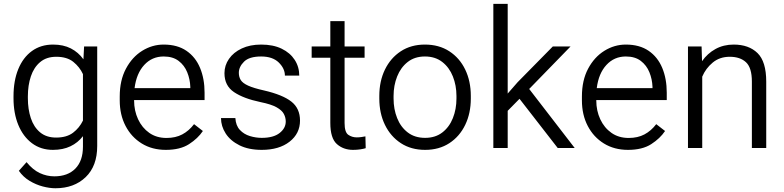

<svg xmlns="http://www.w3.org/2000/svg" viewBox="-20 -770 4078 999"><path d="M50.3 -258.8V-269Q50.3 -350.1 75.2 -410.6Q100.1 -471.2 146.2 -504.6Q192.4 -538.1 256.3 -538.1Q309.6 -538.1 348.6 -518.1Q387.7 -498 414.1 -461.4L417.5 -528.3H485.8V-10.3Q485.8 93.8 425.8 151.6Q365.7 209.5 268.1 209.5Q238.3 209.5 202.6 200.2Q167 190.9 133.8 170.9Q100.6 150.9 78.1 118.7L118.2 73.7Q150.9 113.8 187.3 130.6Q223.6 147.5 262.7 147.5Q332.5 147.5 372.1 107.2Q411.6 66.9 411.6 -6.8V-61.5Q385.3 -27.3 346.4 -8.8Q307.6 9.8 255.4 9.8Q192.4 9.8 146.2 -24.9Q100.1 -59.6 75.2 -120.1Q50.3 -180.7 50.3 -258.8ZM125 -269V-258.8Q125 -201.7 140.4 -155.3Q155.8 -108.9 188.5 -81.5Q221.2 -54.2 272 -54.2Q326.7 -54.2 359.9 -79.3Q393.1 -104.5 411.6 -142.6V-384.3Q394.5 -421.4 361.6 -448Q328.6 -474.6 272.9 -474.6Q221.7 -474.6 189 -447Q156.2 -419.4 140.6 -372.8Q125 -326.2 125 -269Z M842.8 9.8Q771.5 9.8 717.5 -23.4Q663.6 -56.6 633.3 -114.7Q603 -172.9 603 -247.6V-268.1Q603 -352.1 635.3 -412.6Q667.5 -473.1 719.7 -505.6Q772 -538.1 831.5 -538.1Q902.8 -538.1 950.2 -505.6Q997.6 -473.1 1021 -416.5Q1044.4 -359.9 1044.4 -287.6V-249.5H677.7V-247.6Q677.7 -193.8 698.5 -149.4Q719.2 -105 756.8 -78.6Q794.4 -52.2 846.2 -52.2Q893.6 -52.2 928.2 -70.6Q962.9 -88.9 989.7 -124L1035.6 -88.4Q1009.8 -49.8 963.6 -20Q917.5 9.8 842.8 9.8ZM831.5 -476.1Q771 -476.1 730.5 -432.1Q689.9 -388.2 680.2 -311.5H970.2V-318.4Q968.8 -357.9 954.1 -394Q939.5 -430.2 909.4 -453.1Q879.4 -476.1 831.5 -476.1Z M1466.8 -137.7Q1466.8 -158.2 1457 -177Q1447.3 -195.8 1419.2 -211.7Q1391.1 -227.5 1335.4 -238.8Q1247.1 -257.3 1197.5 -290.8Q1147.9 -324.2 1147.9 -389.2Q1147.9 -429.7 1171.4 -463.6Q1194.8 -497.6 1237.8 -517.8Q1280.8 -538.1 1338.9 -538.1Q1401.4 -538.1 1445.6 -516.6Q1489.7 -495.1 1513.4 -458.5Q1537.1 -421.9 1537.1 -376.5H1462.4Q1462.4 -413.6 1430.4 -444.8Q1398.4 -476.1 1338.9 -476.1Q1276.9 -476.1 1249.8 -449.2Q1222.7 -422.4 1222.7 -391.1Q1222.7 -369.6 1232.7 -353.5Q1242.7 -337.4 1271 -324.5Q1299.3 -311.5 1354 -299.3Q1450.7 -276.9 1495.8 -241.5Q1541 -206.1 1541 -142.6Q1541 -75.2 1486.6 -32.7Q1432.1 9.8 1341.8 9.8Q1273.4 9.8 1226.1 -13.9Q1178.7 -37.6 1154.3 -75.4Q1129.9 -113.3 1129.9 -155.8H1204.6Q1207 -116.2 1228.3 -93.8Q1249.5 -71.3 1280.3 -62Q1311 -52.7 1341.8 -52.7Q1402.8 -52.7 1434.8 -77.9Q1466.8 -103 1466.8 -137.7Z M1877 -528.3V-469.7H1772.9V-129.9Q1772.9 -82 1792.2 -68.6Q1811.5 -55.2 1836.4 -55.2Q1849.1 -55.2 1861.3 -57.1Q1873.5 -59.1 1881.3 -60.5L1882.8 1Q1872.1 4.4 1854.7 7.1Q1837.4 9.8 1816.9 9.8Q1766.6 9.8 1732.7 -20.5Q1698.7 -50.8 1698.7 -130.4V-469.7H1601.6V-528.3H1698.7V-660.2H1772.9V-528.3Z M1953.6 -257.3V-271Q1953.6 -347.7 1982.9 -408Q2012.2 -468.3 2065.4 -503.2Q2118.7 -538.1 2190.9 -538.1Q2264.2 -538.1 2317.9 -503.2Q2371.6 -468.3 2400.6 -408Q2429.7 -347.7 2429.7 -271V-257.3Q2429.7 -180.7 2400.6 -120.4Q2371.6 -60.1 2318.1 -25.1Q2264.6 9.8 2191.9 9.8Q2119.1 9.8 2065.7 -25.1Q2012.2 -60.1 1982.9 -120.4Q1953.6 -180.7 1953.6 -257.3ZM2027.8 -271V-257.3Q2027.8 -202.1 2046.4 -155.5Q2064.9 -108.9 2101.6 -80.8Q2138.2 -52.7 2191.9 -52.7Q2245.1 -52.7 2281.5 -80.8Q2317.9 -108.9 2336.4 -155.5Q2355 -202.1 2355 -257.3V-271Q2355 -325.2 2336.4 -372.1Q2317.9 -418.9 2281.2 -447.5Q2244.6 -476.1 2190.9 -476.1Q2137.7 -476.1 2101.3 -447.5Q2064.9 -418.9 2046.4 -372.1Q2027.8 -325.2 2027.8 -271Z M2881.8 0 2683.1 -255.9 2621.6 -193.4V0H2546.9V-750H2621.6V-283.2L2673.3 -342.3L2856.4 -528.3H2948.7L2733.4 -307.1L2970.2 0Z M3247.6 9.8Q3176.3 9.8 3122.3 -23.4Q3068.4 -56.6 3038.1 -114.7Q3007.8 -172.9 3007.8 -247.6V-268.1Q3007.8 -352.1 3040 -412.6Q3072.3 -473.1 3124.5 -505.6Q3176.8 -538.1 3236.3 -538.1Q3307.6 -538.1 3355 -505.6Q3402.3 -473.1 3425.8 -416.5Q3449.2 -359.9 3449.2 -287.6V-249.5H3082.5V-247.6Q3082.5 -193.8 3103.3 -149.4Q3124 -105 3161.6 -78.6Q3199.2 -52.2 3251 -52.2Q3298.3 -52.2 3333 -70.6Q3367.7 -88.9 3394.5 -124L3440.4 -88.4Q3414.6 -49.8 3368.4 -20Q3322.3 9.8 3247.6 9.8ZM3236.3 -476.1Q3175.8 -476.1 3135.3 -432.1Q3094.7 -388.2 3085 -311.5H3375V-318.4Q3373.5 -357.9 3358.9 -394Q3344.2 -430.2 3314.2 -453.1Q3284.2 -476.1 3236.3 -476.1Z M3776.9 -474.6Q3724.6 -474.6 3688.2 -444.3Q3651.9 -414.1 3633.8 -371.1V0H3559.6V-528.3H3630.4L3632.8 -451.7Q3660.6 -491.7 3702.6 -514.9Q3744.6 -538.1 3797.4 -538.1Q3876 -538.1 3921.4 -493.9Q3966.8 -449.7 3966.8 -345.2V0H3892.1V-345.7Q3892.1 -417.5 3861.6 -446Q3831.1 -474.6 3776.9 -474.6Z"/></svg>

Font: Vazirmatn UI FD Light
Style: Regular
Weight: 300
Designer: Saber Rastikerdar
Foundry: Saber Rastikerdar
Version: Version 33.003